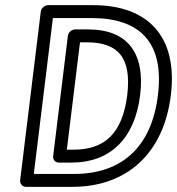

<svg xmlns="http://www.w3.org/2000/svg" viewBox="-20 -699 686 744"><path d="M111 -25 185 -629H335C523 -629 617 -534 592 -330C567 -125 448 -25 267 -25ZM58 0C57 11 65 25 80 25H261C468 25 614 -101 642 -330C670 -558 553 -679 341 -679H166C155 -679 140 -669 138 -654ZM207 -69H258C404 -69 502 -159 523 -330C544 -501 467 -585 322 -585H271C256 -585 244 -571 243 -560L186 -94C184 -79 196 -69 207 -69ZM239 -119 290 -535H316C435 -535 491 -479 473 -330C454 -179 383 -119 265 -119Z"/></svg>

Font: Falling Sky
Style: OuObl
Weight: 400
Designer: Paul D. Hunt
Foundry: Adobe Systems Incorporated
Version: Version 1.02